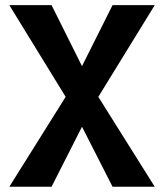

<svg xmlns="http://www.w3.org/2000/svg" viewBox="-20 -713 626 733"><path d="M409.7 0 255.9 -302.2 15.6 -693.4H176.8L336.9 -372.6L570.8 0ZM15.6 0 249 -372.6 409.7 -693.4H570.8L330.1 -302.2L176.8 0Z"/></svg>

Font: Cascadia Mono
Style: Regular
Weight: 400
Monospace: yes
Designer: Aaron Bell
Foundry: Saja Typeworks
Version: Version 2404.023